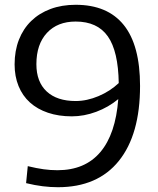

<svg xmlns="http://www.w3.org/2000/svg" viewBox="-20 -771 659 802"><path d="M296 -349Q343 -349 391.5 -369.5Q440 -390 476 -424Q474 -557 430.5 -619Q387 -681 296 -681Q220 -681 176 -633.5Q132 -586 132 -503Q132 -429 175 -389Q218 -349 296 -349ZM296 -751Q429 -751 497 -666.5Q565 -582 565 -412Q565 -209 476.5 -99Q388 11 222 11Q191 11 158.5 7Q126 3 89 -6L96 -77Q133 -68 162 -64Q191 -60 220 -60Q335 -60 399 -135.5Q463 -211 474 -357Q433 -323 382 -304Q331 -285 280 -285Q225 -285 180.5 -300Q136 -315 105 -343Q74 -371 57.5 -411.5Q41 -452 41 -502Q41 -559 59 -605Q77 -651 110.5 -683.5Q144 -716 191 -733.5Q238 -751 296 -751Z"/></svg>

Font: EncodeSans
Style: Regular
Weight: 400
Designer: Pablo Impallari, Andres Torresi
Foundry: Pablo Impallari, Andres Torresi
Version: Version 1.000; ttfautohint (v1.4.1)